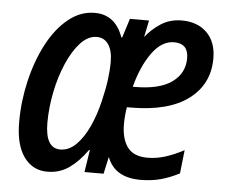

<svg xmlns="http://www.w3.org/2000/svg" viewBox="-45 -600 781 661"><g transform="rotate(5 346.0 -269.5)"><path d="M141 10Q90 10 60 -32Q30 -74 30 -152Q30 -224 46.5 -294.5Q63 -365 93 -422.5Q123 -480 165 -514.5Q207 -549 257 -549Q328 -549 355 -473H358L379 -539H445L433 -481Q455 -509 486 -529Q517 -549 558 -549Q612 -549 644.5 -517Q677 -485 677 -428Q677 -339 607.5 -287Q538 -235 407 -235H395Q390 -206 390 -176Q390 -126 411 -97Q432 -68 481 -68Q511 -68 541.5 -77.5Q572 -87 606 -105L597 -24Q564 -7 532.5 1.5Q501 10 463 10Q374 10 348 -59L335 0H269L281 -77H278Q250 -37 217 -13.5Q184 10 141 10ZM415 -307Q501 -307 544 -338Q587 -369 587 -421Q587 -472 538 -472Q495 -472 461.5 -425.5Q428 -379 409 -307ZM179 -70Q209 -70 234 -95Q259 -120 277.5 -160.5Q296 -201 307 -248Q317 -289 321.5 -322.5Q326 -356 326 -386Q326 -424 311.5 -445.5Q297 -467 271 -467Q241 -467 215 -439Q189 -411 169 -365Q149 -319 138 -264.5Q127 -210 127 -158Q127 -70 179 -70Z"/></g></svg>

Font: Noto Sans Condensed Medium
Style: Italic
Weight: 500
Width: 3
Italic angle: -12°
Designer: Monotype Design Team
Foundry: Monotype Imaging Inc.
Version: Version 2.013; ttfautohint (v1.8.4.7-5d5b)